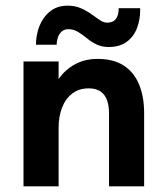

<svg xmlns="http://www.w3.org/2000/svg" viewBox="-20 -658 582 678"><path d="M63 0V-441H187V-379Q209 -411 244 -430.5Q279 -450 324 -450Q381 -450 417 -426.5Q453 -403 471 -360Q489 -317 489 -258V0H365V-258Q365 -284 358 -304Q351 -324 335 -335Q319 -346 293 -346Q259 -346 235 -327.5Q211 -309 199 -277.5Q187 -246 187 -208V0ZM364 -492Q339 -492 320 -501.5Q301 -511 285.5 -524Q270 -537 254.5 -546Q239 -555 221 -555Q206 -555 196.5 -545.5Q187 -536 183.5 -523Q180 -510 180 -500H107Q107 -535 119.5 -566.5Q132 -598 157 -618Q182 -638 219 -638Q245 -638 265.5 -629Q286 -620 302.5 -608Q319 -596 332.5 -587Q346 -578 358 -578Q369 -578 378 -582Q387 -586 393 -597.5Q399 -609 399 -629H475Q476 -591 464 -559.5Q452 -528 427 -510Q402 -492 364 -492Z"/></svg>

Font: Teachers SemiBold
Style: Regular
Weight: 600
Version: Version 1.001